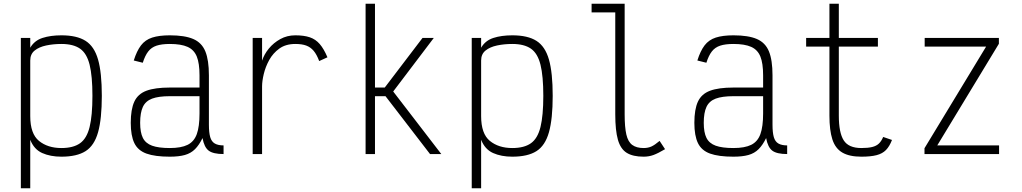

<svg xmlns="http://www.w3.org/2000/svg" viewBox="-20 -820 5440 1022"><path d="M91 182V-618H141V-566Q163 -604 206 -618Q249 -632 307 -632Q389 -632 435.5 -602.5Q482 -573 502 -503Q522 -433 522 -310Q522 -187 502 -116Q482 -45 435.5 -15.5Q389 14 307 14Q248 14 204.5 -5.5Q161 -25 141 -76V182ZM307 -32Q370 -32 406 -57.5Q442 -83 457 -144Q472 -205 472 -310Q472 -415 457 -475.5Q442 -536 406 -561Q370 -586 307 -586Q264 -586 226 -578Q188 -570 164.5 -551Q141 -532 141 -498V-202Q141 -108 187.5 -70Q234 -32 307 -32Z M884 14Q805 14 759.5 -2.5Q714 -19 695 -58.5Q676 -98 676 -166Q676 -238 695 -279Q714 -320 759.5 -337Q805 -354 884 -354H1042V-419Q1042 -483 1027.5 -519Q1013 -555 978.5 -570.5Q944 -586 884 -586Q841 -586 813.5 -577Q786 -568 769 -546Q752 -524 740 -486L692 -498Q708 -549 730.5 -578.5Q753 -608 790 -620Q827 -632 884 -632Q963 -632 1008.5 -612.5Q1054 -593 1073 -546.5Q1092 -500 1092 -419V-156Q1092 -114 1099 -90Q1106 -66 1123.5 -56Q1141 -46 1170 -46V0Q1115 0 1091 -18Q1067 -36 1058 -85Q1040 -48 1018 -26Q996 -4 964 5Q932 14 884 14ZM884 -32Q944 -32 978.5 -49Q1013 -66 1027.5 -106Q1042 -146 1042 -216V-308H884Q824 -308 789.5 -295Q755 -282 740.5 -251Q726 -220 726 -166Q726 -115 740.5 -86Q755 -57 789.5 -44.5Q824 -32 884 -32Z M1325 0V-618H1375V-497Q1386 -531 1411 -561.5Q1436 -592 1472 -612Q1508 -632 1552 -632Q1598 -632 1629 -621.5Q1660 -611 1682 -585.5Q1704 -560 1723 -515L1679 -495Q1666 -530 1649.5 -549.5Q1633 -569 1610 -577.5Q1587 -586 1552 -586Q1501 -586 1467 -561.5Q1433 -537 1413 -500.5Q1393 -464 1384 -426Q1375 -388 1375 -360V0Z M1926 0V-800H1976V-354H2028L2229 -618H2289L2073 -333L2329 0H2269L2032 -308H1976V0Z M2491 182V-618H2541V-566Q2563 -604 2606 -618Q2649 -632 2707 -632Q2789 -632 2835.5 -602.5Q2882 -573 2902 -503Q2922 -433 2922 -310Q2922 -187 2902 -116Q2882 -45 2835.5 -15.5Q2789 14 2707 14Q2648 14 2604.5 -5.5Q2561 -25 2541 -76V182ZM2707 -32Q2770 -32 2806 -57.5Q2842 -83 2857 -144Q2872 -205 2872 -310Q2872 -415 2857 -475.5Q2842 -536 2806 -561Q2770 -586 2707 -586Q2664 -586 2626 -578Q2588 -570 2564.5 -551Q2541 -532 2541 -498V-202Q2541 -108 2587.5 -70Q2634 -32 2707 -32Z M3406 14Q3349 14 3316 -6.5Q3283 -27 3269 -76.5Q3255 -126 3255 -211V-754H3129V-800H3305V-211Q3305 -143 3314 -104Q3323 -65 3345.5 -48.5Q3368 -32 3406 -32Q3429 -32 3447 -40Q3465 -48 3491 -70L3520 -26Q3483 -4 3458.5 5Q3434 14 3406 14Z M3884 14Q3805 14 3759.5 -2.5Q3714 -19 3695 -58.5Q3676 -98 3676 -166Q3676 -238 3695 -279Q3714 -320 3759.5 -337Q3805 -354 3884 -354H4042V-419Q4042 -483 4027.5 -519Q4013 -555 3978.5 -570.5Q3944 -586 3884 -586Q3841 -586 3813.5 -577Q3786 -568 3769 -546Q3752 -524 3740 -486L3692 -498Q3708 -549 3730.5 -578.5Q3753 -608 3790 -620Q3827 -632 3884 -632Q3963 -632 4008.5 -612.5Q4054 -593 4073 -546.5Q4092 -500 4092 -419V-156Q4092 -114 4099 -90Q4106 -66 4123.5 -56Q4141 -46 4170 -46V0Q4115 0 4091 -18Q4067 -36 4058 -85Q4040 -48 4018 -26Q3996 -4 3964 5Q3932 14 3884 14ZM3884 -32Q3944 -32 3978.5 -49Q4013 -66 4027.5 -106Q4042 -146 4042 -216V-308H3884Q3824 -308 3789.5 -295Q3755 -282 3740.5 -251Q3726 -220 3726 -166Q3726 -115 3740.5 -86Q3755 -57 3789.5 -44.5Q3824 -32 3884 -32Z M4565 14Q4501 14 4463.5 -8Q4426 -30 4410.5 -78.5Q4395 -127 4395 -204V-572H4271V-618H4395V-800H4445V-618H4653V-572H4445V-204Q4445 -114 4471 -73Q4497 -32 4565 -32Q4600 -32 4622.5 -37.5Q4645 -43 4658.5 -56Q4672 -69 4681 -91L4728 -75Q4715 -41 4696 -21.5Q4677 -2 4645.5 6Q4614 14 4565 14Z M4901 0V-31L5229 -572H4902V-618H5297V-587L4969 -46H5298V0Z"/></svg>

Font: Victor Mono Thin
Style: Regular
Weight: 100
Monospace: yes
Designer: Rune Bjørnerås
Version: Version 1.561;gftools[0.9.30]